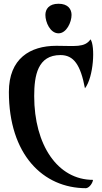

<svg xmlns="http://www.w3.org/2000/svg" viewBox="-20 -989 541 1014"><path d="M160.6 -481.4C160.6 -590.8 179.2 -698.2 299.3 -698.2C369.6 -698.2 405.3 -646.5 428.7 -522.5C475.1 -582.5 483.4 -747.1 458 -781.2C426.8 -736.3 376 -747.1 277.8 -747.1C138.7 -747.1 26.9 -679.7 26.9 -503.4C26.9 -173.3 207 4.9 434.6 4.9C454.1 2 469.7 -24.4 471.2 -39.1C284.2 -39.1 160.6 -223.6 160.6 -481.4ZM289.1 -813C331.1 -813 357.9 -871.6 357.9 -910.2C357.9 -940.4 339.4 -969.2 289.1 -969.2C238.3 -969.2 219.7 -940.4 219.7 -910.2C219.7 -871.6 245.1 -813 289.1 -813Z"/></svg>

Font: Amarante
Style: Regular
Weight: 400
Designer: Karolina Lach
Foundry: Sorkin Type Co.
Version: Version 1.001